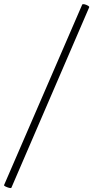

<svg xmlns="http://www.w3.org/2000/svg" viewBox="-64 -755 459 944"><path d="M-8 168Q-10 171 -19.5 168.5Q-29 166 -37 162Q-45 158 -44 155L340 -732Q342 -736 351 -734Q360 -732 368.5 -727Q377 -722 374 -718Z"/></svg>

Font: Cormorant Infant Light Medium
Style: Italic
Weight: 500
Italic angle: -10°
Version: Version 4.001